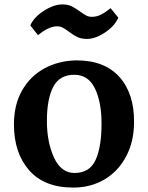

<svg xmlns="http://www.w3.org/2000/svg" viewBox="-20 -836 667 868"><path d="M43 0ZM586 -284Q586 -196 550 -128.5Q514 -61 452 -24.5Q390 12 311 12Q180 12 111.5 -66.5Q43 -145 43 -274Q43 -362 79.5 -426.5Q116 -491 179.5 -526Q243 -561 323 -563Q451 -564 519 -489Q587 -414 586 -284ZM192 -289Q192 -194 224 -124Q256 -54 317 -54Q385 -54 412 -112.5Q439 -171 439 -277Q439 -375 409 -436.5Q379 -498 316 -498Q249 -498 220.5 -443Q192 -388 192 -289ZM262 -816Q287 -816 304 -807.5Q321 -799 342 -784Q358 -772 369.5 -766Q381 -760 395 -760Q418 -760 438 -770.5Q458 -781 480 -799L515 -756Q498 -718 454.5 -689Q411 -660 373 -660Q348 -660 330 -668.5Q312 -677 291 -693Q275 -705 263.5 -711Q252 -717 238 -717Q200 -717 152 -677L117 -721Q133 -758 178 -787Q223 -816 262 -816Z"/></svg>

Font: Martel ExtraBold
Style: Regular
Weight: 800
Designer: Dan Reynolds
Foundry: Dan Reynolds
Version: Version 1.001; ttfautohint (v1.1) -l 5 -r 5 -G 72 -x 0 -D la